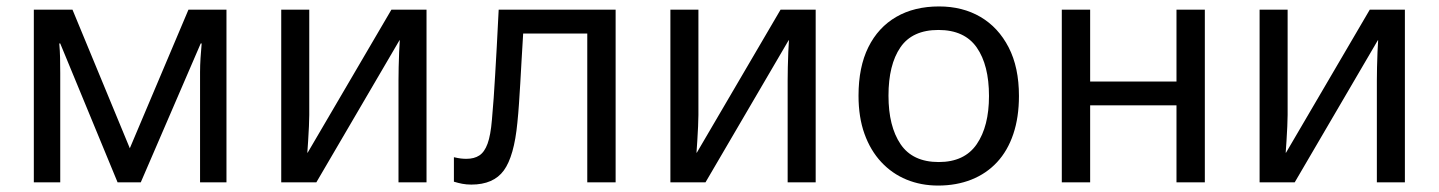

<svg xmlns="http://www.w3.org/2000/svg" viewBox="-20 -566 4466 596"><path d="M85 0V-536H205L399 -67L367 -68L565 -536H683V0H601V-342Q601 -363 602.5 -386Q604 -409 606 -431H603L417 0H345L167 -431H164Q166 -409 166.5 -386Q167 -363 167 -339V0Z M853 0V-536H940V-209Q940 -197 939 -174Q938 -151 936.5 -128.5Q935 -106 934 -92H935L1195 -536H1304V0H1217V-316Q1217 -332 1217.5 -356.5Q1218 -381 1219 -404.5Q1220 -428 1221 -441H1220L962 0Z M1443 7Q1428 7 1415 4.5Q1402 2 1389 -2V-78Q1402 -75 1410.5 -74Q1419 -73 1428 -73Q1452 -73 1468 -83.5Q1484 -94 1493.5 -120Q1503 -146 1507 -194Q1510 -229 1512.5 -262Q1515 -295 1517 -333Q1519 -371 1522 -420Q1525 -469 1528 -536H1891V0H1803V-462H1604Q1601 -416 1599 -378Q1597 -340 1595 -307Q1593 -274 1591 -244Q1589 -214 1586 -185Q1576 -81 1544 -37Q1512 7 1443 7Z M2061 0V-536H2148V-209Q2148 -197 2147 -174Q2146 -151 2144.5 -128.5Q2143 -106 2142 -92H2143L2403 -536H2512V0H2425V-316Q2425 -332 2425.5 -356.5Q2426 -381 2427 -404.5Q2428 -428 2429 -441H2428L2170 0Z M2892 10Q2839 10 2794 -8.5Q2749 -27 2715.5 -63Q2682 -99 2663.5 -150.5Q2645 -202 2645 -269Q2645 -358 2675.5 -419.5Q2706 -481 2762 -513.5Q2818 -546 2895 -546Q2968 -546 3023.5 -513.5Q3079 -481 3111 -419Q3143 -357 3143 -268Q3143 -202 3125.5 -150Q3108 -98 3075 -62.5Q3042 -27 2995.5 -8.5Q2949 10 2892 10ZM2894 -63Q2974 -63 3012 -118.5Q3050 -174 3050 -268Q3050 -364 3012 -418.5Q2974 -473 2893 -473Q2812 -473 2775 -419Q2738 -365 2738 -269Q2738 -174 2775.5 -118.5Q2813 -63 2894 -63Z M3276 0V-536H3364V-313H3632V-536H3720V0H3632V-239H3364V0Z M3890 0V-536H3977V-209Q3977 -197 3976 -174Q3975 -151 3973.5 -128.5Q3972 -106 3971 -92H3972L4232 -536H4341V0H4254V-316Q4254 -332 4254.5 -356.5Q4255 -381 4256 -404.5Q4257 -428 4258 -441H4257L3999 0Z"/></svg>

Font: Noto Sans Ambassadori
Style: Regular
Weight: 400
Designer: Monotype Design Team
Foundry: Monotype Imaging Inc.
Version: Version 2.013